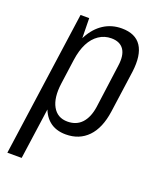

<svg xmlns="http://www.w3.org/2000/svg" viewBox="-136 -631 742 895"><g transform="rotate(20 235.0 -183.5)"><path d="M235 7Q185 7 153 -19.5Q121 -46 108.5 -95.5Q96 -145 105 -212L122 -331Q132 -399 158 -447.5Q184 -496 223.5 -521.5Q263 -547 313 -547Q381 -547 410 -503Q439 -459 428 -374L399 -166Q387 -81 344.5 -37Q302 7 235 7ZM110 -540H153L156 -361L80 180H9ZM222 -52Q266 -52 292.5 -80.5Q319 -109 327 -162L356 -377Q364 -431 345 -459Q326 -487 283 -487Q249 -487 221.5 -468.5Q194 -450 176.5 -416Q159 -382 152 -332L135 -209Q125 -136 148.5 -94Q172 -52 222 -52Z"/></g></svg>

Font: Pathway Extreme Condensed Light
Style: Italic
Weight: 300
Width: 3
Italic angle: -8°
Version: Version 1.001;gftools[0.9.26]